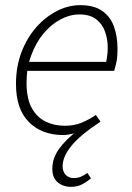

<svg xmlns="http://www.w3.org/2000/svg" viewBox="-20 -512 511 745"><path d="M256 213Q225 213 204 195.5Q183 178 183 143Q183 102 209 66Q235 30 279 -4V3Q267 6 252 9Q237 12 226 12Q142 12 92 -38.5Q42 -89 42 -186Q42 -254 63.5 -310Q85 -366 121 -406.5Q157 -447 201 -469.5Q245 -492 292 -492Q344 -492 376 -470Q408 -448 422 -409.5Q436 -371 436 -322Q436 -305 434.5 -289.5Q433 -274 429.5 -261Q426 -248 423 -237H75L82 -272H392Q395 -287 396.5 -300Q398 -313 398 -328Q398 -360 387.5 -389.5Q377 -419 353 -437.5Q329 -456 288 -456Q251 -456 214.5 -436.5Q178 -417 148.5 -381.5Q119 -346 101 -297Q83 -248 83 -191Q83 -129 103.5 -92.5Q124 -56 157.5 -40Q191 -24 231 -24Q268 -24 297 -36Q326 -48 352 -66L370 -40Q291 12 257 54Q223 96 223 133Q223 154 235 166.5Q247 179 266 179Q280 179 292 174.5Q304 170 319 159L333 180Q314 196 296 204.5Q278 213 256 213Z"/></svg>

Font: Source Sans 3 ExtraLight Light
Style: Italic
Weight: 300
Italic angle: -11°
Version: Version 3.052;hotconv 1.1.0;makeotfexe 2.6.0